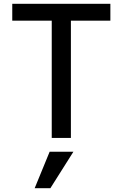

<svg xmlns="http://www.w3.org/2000/svg" viewBox="-20 -720 640 1002"><path d="M250 0H350V-612H556V-700H44V-612H250ZM363 72H239L161 262H243Z"/></svg>

Font: CommitMono
Style: 500Regular
Weight: 500
Monospace: yes
Designer: Eigil Nikolajsen
Foundry: Eigil Nikolajsen
Version: Version 1.143